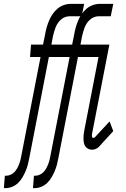

<svg xmlns="http://www.w3.org/2000/svg" viewBox="-78 -760 648 990"><path d="M-58 210 -53 146H-45Q-34 146 -22.5 140.5Q-11 135 -3 126.5Q5 118 10.5 108Q16 98 20.5 86.5Q25 75 27.5 64.5Q30 54 32 43L131 -466H77L82 -530H144L155 -585Q158 -603 163 -620Q168 -637 175 -654Q182 -671 193 -687Q204 -703 218 -715Q232 -727 250 -733.5Q268 -740 286 -740H356L343 -676H280Q269 -676 258 -672Q247 -668 237 -659.5Q227 -651 220 -640.5Q213 -630 208.5 -618.5Q204 -607 201 -596Q198 -585 195 -573L187 -530H282L276 -466H174L73 55Q70 72 65.5 89Q61 106 54 122.5Q47 139 37.5 155Q28 171 15 183.5Q2 196 -15 203Q-32 210 -49 210ZM92 210 97 146H105Q116 146 127.5 140.5Q139 135 147 126.5Q155 118 160.5 108Q166 98 170.5 86.5Q175 75 177.5 64.5Q180 54 182 43L281 -466H227L232 -530H294L305 -585Q308 -603 313 -620Q318 -637 325 -654Q332 -671 343 -687Q354 -703 368 -715Q382 -727 400 -733.5Q418 -740 436 -740H506L493 -676H430Q419 -676 408 -672Q397 -668 387 -659.5Q377 -651 370 -640.5Q363 -630 358.5 -618.5Q354 -607 351 -596Q348 -585 345 -573L337 -530H432L426 -466H324L223 55Q220 72 215.5 89Q211 106 204 122.5Q197 139 187.5 155Q178 171 165 183.5Q152 196 135 203Q118 210 101 210ZM397 12Q387 12 378 8Q369 4 363 -4Q357 -12 355 -21.5Q353 -31 352.5 -42Q352 -53 353 -63Q354 -73 356 -84L430 -466H368L374 -530H486L397 -72Q396 -68 396 -64.5Q396 -61 396 -58Q396 -55 397.5 -52Q399 -49 402 -49Q404 -49 407.5 -50Q411 -51 412 -53L487 -134L506 -84L432 -3Q425 4 415.5 8Q406 12 397 12Z"/></svg>

Font: Lode Term
Style: Italic
Weight: 400
Italic angle: -11°
Monospace: yes
Designer: Belleve Invis
Foundry: Belleve Invis
Version: Version 29.2.0